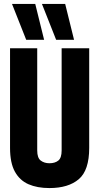

<svg xmlns="http://www.w3.org/2000/svg" viewBox="-20 -945 504 975"><path d="M31 -194V-700H169V-181Q169 -143 187 -129.5Q205 -116 231 -116Q259 -116 276 -129.5Q293 -143 293 -181V-700H433V-194Q433 -80 380 -35Q327 10 231 10Q169 10 124.5 -9.5Q80 -29 55.5 -73.5Q31 -118 31 -194ZM265 -743 193 -925H311L356 -743ZM113 -743 41 -925H159L204 -743Z"/></svg>

Font: Georama Condensed
Style: Bold
Weight: 700
Width: 3
Designer: Jean-Baptiste Levee
Foundry: Production Type
Version: Version 1.000